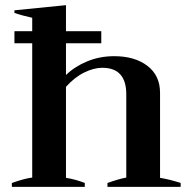

<svg xmlns="http://www.w3.org/2000/svg" viewBox="-20 -725 741 745"><path d="M681 -15V0H397V-15Q442 -31 470 -36V-359Q470 -462 377 -462Q344 -462 306.5 -443.5Q269 -425 236 -388V-35Q274 -29 309 -15V0H26V-15Q77 -33 105 -36V-557H36V-604H105V-656Q64 -665 36 -675V-685L236 -705V-604H373V-557H236V-434Q270 -467 318.5 -487Q367 -507 423 -507Q503 -507 552 -469.5Q601 -432 601 -365V-35Q642 -28 681 -15Z"/></svg>

Font: Trirong SemiBold
Style: Regular
Weight: 600
Designer: Katatrad Team
Foundry: CadsonDemak
Version: Version 1.001